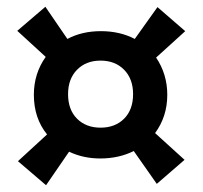

<svg xmlns="http://www.w3.org/2000/svg" viewBox="-20 -602 599 567"><path d="M438 -209 525 -130 443 -59 375 -156Q331 -134 276 -134Q226 -134 184 -154L116 -55L33 -126L119 -205Q80 -253 80 -322Q80 -385 115 -434L31 -511L114 -582L179 -487Q222 -510 278 -510Q334 -510 378 -487L445 -581L527 -510L441 -432Q474 -383 474 -322Q474 -258 438 -209ZM373 -324Q373 -369 346.5 -396Q320 -423 277 -423Q234 -423 207.5 -396Q181 -369 181 -324Q181 -278 207.5 -251.5Q234 -225 277 -225Q320 -225 346.5 -251.5Q373 -278 373 -324Z"/></svg>

Font: Enriqueta SemiBold
Style: Regular
Weight: 600
Designer: Viviana Monsalve, Gustavo Ibarra
Foundry: 72Puntos
Version: Version 2.000